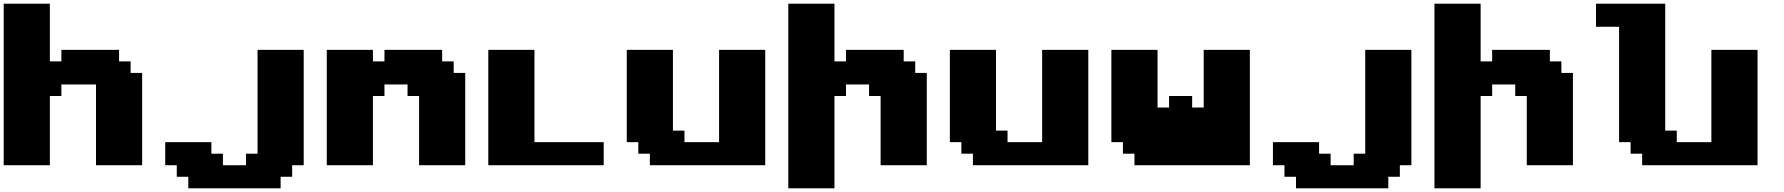

<svg xmlns="http://www.w3.org/2000/svg" viewBox="-20 -895 9665 1040"><path d="M500 0H750V-500H687.5V-562.5H625V-625H312.5V-562.5H250V-875H0V0H250V-375H312.5V-437.5H500Z M1000 125H1500V62.5H1562.5V0H1625V-625H1375V-62.5H1312.5V0H1187.5V-62.5H1125V-125H875V0H937.5V62.5H1000Z M2250 0H2500V-500H2437.5V-562.5H2375V-625H2062.5V-562.5H2000V-625H1750V0H2000V-375H2062.5V-437.5H2187.5V-375H2250Z M2625 0H3250V-125H2875V-625H2625Z M3500 0H4125V-625H3875V-125H3687.5V-187.5H3625V-625H3375V-125H3437.5V-62.5H3500Z M4250 125H4500V-375H4562.5V-437.5H4687.5V-375H4750V0H5000V-500H4937.5V-562.5H4875V-625H4562.5V-562.5H4500V-875H4250Z M5250 0H5875V-625H5625V-125H5437.5V-187.5H5375V-625H5125V-125H5187.5V-62.5H5250Z M6125 0H6750V-625H6500V-312.5H6437.5V-375H6312.5V-312.5H6250V-625H6000V-125H6062.5V-62.5H6125Z M7000 125H7500V62.5H7562.5V0H7625V-625H7375V-62.5H7312.5V0H7187.5V-62.5H7125V-125H6875V0H6937.5V62.5H7000Z M7750 125H8000V-375H8062.5V-437.5H8187.5V-375H8250V0H8500V-500H8437.5V-562.5H8375V-625H8062.5V-562.5H8000V-875H7750Z M8875 0H9500V-625H9250V-125H9062.5V-187.5H9000V-875H8625V-750H8750V-125H8812.5V-62.5H8875Z"/></svg>

Font: Faithful 32x
Style: Bold
Weight: 400
Foundry: Faithful Resource Pack
Version: Version 1.0; January 27, 2023